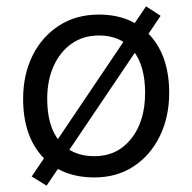

<svg xmlns="http://www.w3.org/2000/svg" viewBox="-20 -552 607 606"><path d="M292 -506Q395 -506 454.5 -439.5Q514 -373 514 -259Q514 -183 484.5 -122.5Q455 -62 402 -27Q349 8 278 8Q173 8 113 -58.5Q53 -125 53 -240Q53 -316 82.5 -376Q112 -436 166 -471Q220 -506 292 -506ZM278 -59Q350 -59 394 -114Q438 -169 438 -259Q438 -346 399.5 -393Q361 -440 293 -440Q243 -440 206.5 -414.5Q170 -389 149.5 -344Q129 -299 129 -240Q129 -152 168.5 -105.5Q208 -59 278 -59ZM127 34 80 5 126 -63 154 -100 375 -428 395 -464 441 -532 487 -502 441 -434 414 -398 192 -69 173 -34Z"/></svg>

Font: LivvicRegular
Style: Regular
Weight: 400
Designer: Jacques Le Bailly, Baron von Fonthausen
Version: Version 1.001; ttfautohint (v1.8.2)